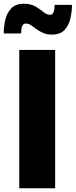

<svg xmlns="http://www.w3.org/2000/svg" viewBox="-43 -1007 405 1027"><path d="M234 -822Q207 -822 187 -831Q167 -840 151.5 -851.5Q136 -863 123 -872Q110 -881 96 -881Q81 -881 75.5 -867.5Q70 -854 70 -828H-23Q-23 -863 -15 -899.5Q-7 -936 16.5 -961.5Q40 -987 85 -987Q122 -987 146.5 -972.5Q171 -958 189 -943Q207 -928 224 -928Q238 -928 243.5 -942Q249 -956 249 -981H342Q342 -947 334 -910Q326 -873 303 -847.5Q280 -822 234 -822ZM60 0V-740H252V0Z"/></svg>

Font: Be Vietnam Pro Black
Style: Regular
Weight: 900
Designer: Lam Bao, Tony Le, Vietanh Nguyen
Foundry: Yellow Type Foundry
Version: Version 1.002; ttfautohint (v1.8.3)